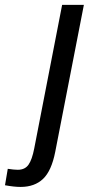

<svg xmlns="http://www.w3.org/2000/svg" viewBox="-132 -548 374 776"><path d="M-48.8 207.5Q-74.7 207.5 -111.8 200.7L-100.6 134.3Q-87.9 136.2 -77.9 137.2Q-67.9 138.2 -60.1 138.2Q-31.2 138.2 -16.8 117.7Q-2.4 97.2 6.3 52.2L119.1 -528.3H207L91.3 65.4Q76.2 142.6 42 175Q7.8 207.5 -48.8 207.5Z"/></svg>

Font: Arimo
Style: Italic
Weight: 400
Italic angle: -12°
Designer: Steve Matteson
Foundry: Monotype Imaging Inc.
Version: Version 1.33